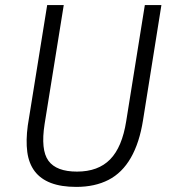

<svg xmlns="http://www.w3.org/2000/svg" viewBox="-20 -725 671 753"><path d="M279 8Q220 8 179.5 -7.5Q139 -23 116 -53.5Q93 -84 87 -129Q81 -174 89 -233L165 -705H230L155 -239Q139 -137 170 -94.5Q201 -52 282 -52Q365 -52 412 -100Q459 -148 475 -250L548 -705H613L541 -254Q527 -165 493 -106Q459 -47 405.5 -19.5Q352 8 279 8Z"/></svg>

Font: Nunito Sans 7pt Condensed Light
Style: Italic
Weight: 300
Width: 3
Italic angle: -9°
Designer: Vernon Adams
Foundry: Vernon Adams
Version: Version 3.101;gftools[0.9.27]